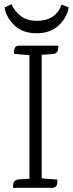

<svg xmlns="http://www.w3.org/2000/svg" viewBox="-20 -892 346 912"><path d="M2 -857 35 -872Q46 -843 76 -818Q106 -793 155 -793Q244 -793 273 -870L306 -857Q299 -810 259.5 -772Q220 -734 153.5 -734Q87 -734 48 -772Q9 -810 2 -857ZM70 -675H257V-668Q257 -646 244 -639Q238 -636 229 -635L179 -632H178V-45L252 -39Q256 0 229 0H42V-8Q42 -30 55 -36Q61 -39 70 -40L120 -43V-630L47 -636Q43 -675 70 -675Z"/></svg>

Font: Karma Light
Style: Regular
Weight: 300
Designer: Joana Correia
Foundry: Indian Type Foundry
Version: Version 1.202;PS 1.0;hotconv 1.0.78;makeotf.lib2.5.61930; tt